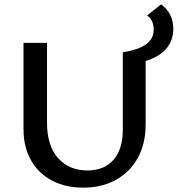

<svg xmlns="http://www.w3.org/2000/svg" viewBox="-20 -855 816 882"><path d="M649 -575V-283Q649 -196 613.5 -130.5Q578 -65 513 -29Q448 7 362 7Q280 7 218 -26Q156 -59 122 -119.5Q88 -180 88 -261V-658H196V-292Q196 -185 247 -128.5Q298 -72 381 -72Q459 -72 501.5 -121Q544 -170 544 -257V-615Q612 -625 649 -650Q686 -675 686 -720Q686 -762 656 -784L720 -835Q776 -794 776 -723Q776 -668 743 -630.5Q710 -593 649 -575Z"/></svg>

Font: Ysabeau Semibold
Style: Regular
Weight: 600
Designer: Christian Thalmann (Catharsis Fonts)
Version: Version 0.003